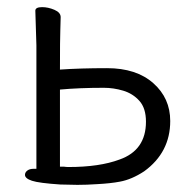

<svg xmlns="http://www.w3.org/2000/svg" viewBox="-20 -502 540 538"><path d="M197 16 149 15Q89 11 69.5 4.5Q50 -2 50 -12Q50 -19 56.5 -24Q63 -29 74 -29H82V-375L79 -472Q79 -482 98 -482Q115 -482 132.5 -474.5Q150 -467 150 -454Q150 -442 149 -417.5Q148 -393 148 -307Q205 -311 280 -311Q362 -311 409.5 -269Q457 -227 457 -163Q457 -75 384 -22Q349 1 316 7Q290 12 252 14Q223 16 197 16ZM172 -34Q259 -34 315 -55Q389 -81 389 -161Q389 -199 370.5 -219.5Q352 -240 325 -248Q298 -256 271 -256Q202 -256 148 -251V-35H159Q165 -34 172 -34Z"/></svg>

Font: LXGW WenKai Mono Lite
Style: Regular
Weight: 400
Monospace: yes
Designer: LXGW / Fontworks Inc.
Foundry: LXGW / Fontworks Inc.
Version: Version 1.520; June 14, 2025